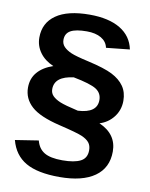

<svg xmlns="http://www.w3.org/2000/svg" viewBox="-89 -762 734 940"><g transform="rotate(10 278.0 -292.5)"><path d="M280.8 -696.8Q375.5 -696.8 432.9 -662.4Q490.2 -627.9 503.4 -563L386.7 -550.8Q380.4 -581.1 352.5 -597.4Q324.7 -613.8 280.8 -613.8Q226.1 -613.8 200.4 -599.4Q174.8 -585 174.8 -553.2Q174.8 -533.2 188 -519.3Q201.2 -505.4 225.3 -494.9Q249.5 -484.4 313.5 -470.2Q395.5 -451.7 434.8 -431.6Q474.1 -411.6 494.9 -381.8Q515.6 -352.1 515.6 -309.6Q515.6 -264.2 488.8 -229.2Q461.9 -194.3 419.4 -181.2Q507.8 -142.6 507.8 -56.2Q507.8 25.4 446.5 68.6Q385.3 111.8 271.5 111.8Q162.6 111.8 103.8 77.9Q44.9 43.9 25.9 -28.8L141.6 -46.9Q151.4 -7.8 181.4 10.5Q211.4 28.8 271.5 28.8Q331.1 28.8 361.8 12.9Q392.6 -2.9 392.6 -42Q392.6 -65.4 380.9 -80.1Q369.1 -94.7 344 -105.7Q318.8 -116.7 228.5 -138.2Q127.9 -162.1 86.2 -200.2Q44.4 -238.3 44.4 -293Q44.4 -338.4 71.3 -369.6Q98.1 -400.9 148.4 -418Q104.5 -436.5 80.6 -469.7Q56.6 -502.9 56.6 -543.9Q56.6 -616.7 114 -656.7Q171.4 -696.8 280.8 -696.8ZM399.4 -293Q399.4 -327.6 370.4 -346.2Q341.3 -364.7 256.8 -380.9Q162.6 -369.6 162.6 -306.2Q162.6 -286.1 175.8 -272.7Q189 -259.3 213.4 -249Q237.8 -238.8 304.2 -223.6Q399.4 -228.5 399.4 -293Z"/></g></svg>

Font: Arial
Style: Bold
Weight: 700
Designer: Steve Matteson
Foundry: Ascender Corporation
Version: Version 2.00.3